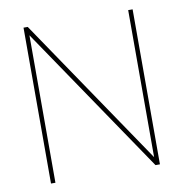

<svg xmlns="http://www.w3.org/2000/svg" viewBox="-79 -779 817 854"><g transform="rotate(-10 329.0 -352.0)"><path d="M83 0V-704H102L555 -36V-700H575V0H555L103 -666V0Z"/></g></svg>

Font: Georama ExtraCondensed Thin Thin
Style: Regular
Weight: 250
Version: Version 1.001